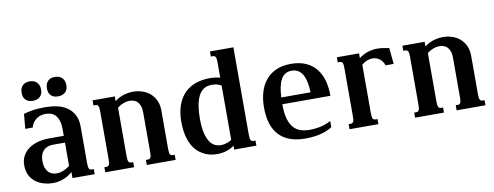

<svg xmlns="http://www.w3.org/2000/svg" viewBox="-62 -1040 3508 1363"><g transform="rotate(-10 1692.5 -359.0)"><path d="M361.3 -257.3H273.9Q253.9 -257.3 236.8 -251.2Q219.7 -245.1 207.3 -232.7Q194.8 -220.2 187.7 -201.2Q180.7 -182.1 180.7 -156.2Q180.7 -127.9 187.7 -108.2Q194.8 -88.4 206.5 -75.9Q218.3 -63.5 234.1 -57.9Q250 -52.2 267.6 -52.2Q290.5 -52.2 314.9 -62.3Q339.4 -72.3 361.3 -89.4ZM490.7 -85Q490.7 -69.8 492.2 -60.5Q493.7 -51.3 497.1 -45.9Q500.5 -40.5 505.1 -38.6Q509.8 -36.6 516.6 -36.6H530.3V0H370.1V-43.9Q339.4 -16.1 303 -2.7Q266.6 10.7 230 10.7Q195.8 10.7 163.3 1.7Q130.9 -7.3 105.2 -26.6Q79.6 -45.9 64 -75.9Q48.3 -106 48.3 -147.9Q48.3 -188 65.2 -217.8Q82 -247.6 110.4 -267.1Q138.7 -286.6 176 -296.4Q213.4 -306.2 253.9 -306.2H361.3V-352.1Q361.3 -392.1 352.3 -417.5Q343.3 -442.9 328.9 -457.3Q314.5 -471.7 296.1 -476.8Q277.8 -481.9 259.8 -481.9Q248.5 -481.9 233.2 -479Q217.8 -476.1 202.6 -467.3Q187.5 -458.5 174.6 -442.9Q161.6 -427.2 154.3 -402.3H100.6L110.4 -508.8Q125.5 -513.2 141.6 -516.8Q157.7 -520.5 176 -523.4Q194.3 -526.4 216.1 -527.8Q237.8 -529.3 264.6 -529.3Q307.6 -529.3 348.4 -521Q389.2 -512.7 420.7 -491.9Q452.1 -471.2 471.4 -436.5Q490.7 -401.9 490.7 -349.1ZM119.6 -657.2Q119.6 -690.9 137.9 -710Q156.2 -729 188.5 -729Q222.2 -729 241 -710Q259.8 -690.9 259.8 -657.2Q259.8 -625 241 -606.9Q222.2 -588.9 188.5 -588.9Q156.2 -588.9 137.9 -606.9Q119.6 -625 119.6 -657.2ZM301.8 -657.2Q301.8 -690.9 319.8 -710Q337.9 -729 370.1 -729Q403.8 -729 422.9 -710Q441.9 -690.9 441.9 -657.2Q441.9 -625 422.9 -606.9Q403.8 -588.9 370.1 -588.9Q337.9 -588.9 319.8 -606.9Q301.8 -625 301.8 -657.2Z M775.4 -85Q775.4 -69.8 776.9 -60.5Q778.3 -51.3 781.7 -45.9Q785.2 -40.5 789.8 -38.6Q794.4 -36.6 801.3 -36.6H814.5V0H606.4V-36.6H620.1Q626.5 -36.6 631.3 -38.6Q636.2 -40.5 639.6 -45.9Q643.1 -51.3 644.5 -60.5Q646 -69.8 646 -85V-433.6Q646 -448.7 644.5 -458Q643.1 -467.3 639.6 -472.7Q636.2 -478 631.3 -480Q626.5 -481.9 620.1 -481.9H606.4V-518.6H766.6V-484.4Q794.4 -506.8 829.3 -518.1Q864.3 -529.3 900.9 -529.3Q933.6 -529.3 965.1 -519Q996.6 -508.8 1020.8 -488.3Q1044.9 -467.8 1059.8 -436.5Q1074.7 -405.3 1074.7 -363.8V-85Q1074.7 -69.8 1076.2 -60.5Q1077.6 -51.3 1081.1 -45.9Q1084.5 -40.5 1089.1 -38.6Q1093.8 -36.6 1100.6 -36.6H1113.8V0H905.8V-36.6H919.4Q925.8 -36.6 930.7 -38.6Q935.5 -40.5 939 -45.9Q942.4 -51.3 943.8 -60.5Q945.3 -69.8 945.3 -85V-371.1Q945.3 -399.4 938.5 -418.5Q931.6 -437.5 920.7 -448.7Q909.7 -460 895 -464.8Q880.4 -469.7 865.2 -469.7Q841.8 -469.7 817.1 -460.2Q792.5 -450.7 775.4 -435.1Z M1526.9 -462.4Q1519 -467.8 1502.4 -474.1Q1485.8 -480.5 1459 -480.5Q1444.8 -480.5 1429.9 -477.3Q1415 -474.1 1401.1 -465.3Q1387.2 -456.5 1375 -441.2Q1362.8 -425.8 1353.8 -401.1Q1344.7 -376.5 1339.4 -341.6Q1334 -306.6 1334 -259.3Q1334 -194.3 1344.2 -153.1Q1354.5 -111.8 1370.8 -88.4Q1387.2 -64.9 1407.7 -56.2Q1428.2 -47.4 1449.2 -47.4Q1463.9 -47.4 1477.3 -50.5Q1490.7 -53.7 1501.2 -57.9Q1511.7 -62 1518.6 -66.2Q1525.4 -70.3 1526.9 -72.3ZM1656.2 -715.8V-85Q1656.2 -69.8 1657.7 -60.5Q1659.2 -51.3 1662.6 -45.9Q1666 -40.5 1670.7 -38.6Q1675.3 -36.6 1682.1 -36.6H1695.8V0H1535.6V-28.3Q1516.6 -11.7 1483.4 -0.5Q1450.2 10.7 1411.6 10.7Q1386.7 10.7 1361.3 5.1Q1335.9 -0.5 1312.5 -13.2Q1289.1 -25.9 1268.6 -46.4Q1248 -66.9 1232.9 -96.9Q1217.8 -127 1209 -167.2Q1200.2 -207.5 1200.2 -259.3Q1200.2 -328.6 1219 -379.6Q1237.8 -430.7 1271.2 -463.9Q1304.7 -497.1 1350.8 -513.2Q1397 -529.3 1452.1 -529.3Q1470.7 -529.3 1489.5 -527.1Q1508.3 -524.9 1526.9 -520V-630.9Q1526.9 -646 1525.4 -655.3Q1523.9 -664.6 1520.5 -669.9Q1517.1 -675.3 1512.2 -677.2Q1507.3 -679.2 1501 -679.2H1487.3V-715.8Z M2036.6 -529.3Q2101.6 -529.3 2147 -508.1Q2192.4 -486.8 2220.7 -450.2Q2249 -413.6 2262 -364.7Q2274.9 -315.9 2274.9 -260.3V-257.3H1928.2V-253.9Q1928.2 -193.4 1939.7 -153.3Q1951.2 -113.3 1971.9 -89.1Q1992.7 -64.9 2022 -54.9Q2051.3 -44.9 2087.4 -44.9Q2133.3 -44.9 2172.9 -54.7Q2212.4 -64.5 2242.2 -81.5V-37.1Q2227.5 -27.3 2209 -18.8Q2190.4 -10.3 2166.5 -3.7Q2142.6 2.9 2113.3 6.8Q2084 10.7 2047.9 10.7Q1923.8 10.7 1859.9 -56.4Q1795.9 -123.5 1795.9 -259.3Q1795.9 -315.4 1810.1 -364.7Q1824.2 -414.1 1853.5 -450.7Q1882.8 -487.3 1928.2 -508.3Q1973.6 -529.3 2036.6 -529.3ZM2140.1 -306.2Q2139.2 -339.8 2134 -371.1Q2128.9 -402.3 2116.9 -426.8Q2105 -451.2 2085 -465.8Q2064.9 -480.5 2034.2 -480.5Q2007.3 -480.5 1988.5 -469Q1969.7 -457.5 1957.3 -435.3Q1944.8 -413.1 1938 -380.6Q1931.2 -348.1 1929.2 -306.2Z M2536.1 -435.1V-85Q2536.1 -69.8 2537.6 -60.5Q2539.1 -51.3 2542.5 -45.9Q2545.9 -40.5 2550.5 -38.6Q2555.2 -36.6 2562 -36.6H2575.2V0H2367.2V-36.6H2380.9Q2387.2 -36.6 2392.1 -38.6Q2397 -40.5 2400.4 -45.9Q2403.8 -51.3 2405.3 -60.5Q2406.7 -69.8 2406.7 -85V-433.6Q2406.7 -448.7 2405.3 -458Q2403.8 -467.3 2400.4 -472.7Q2397 -478 2392.1 -480Q2387.2 -481.9 2380.9 -481.9H2367.2V-518.6H2527.3V-484.4Q2562 -510.3 2595 -519.8Q2627.9 -529.3 2660.2 -529.3Q2682.1 -529.3 2703.4 -525.9Q2724.6 -522.5 2745.1 -518.6L2756.3 -402.3H2698.2Q2686.5 -435.5 2663.8 -451.2Q2641.1 -466.8 2614.3 -466.8Q2594.2 -466.8 2574.2 -458.7Q2554.2 -450.7 2536.1 -435.1Z M3008.8 -85Q3008.8 -69.8 3010.3 -60.5Q3011.7 -51.3 3015.1 -45.9Q3018.6 -40.5 3023.2 -38.6Q3027.8 -36.6 3034.7 -36.6H3047.9V0H2839.8V-36.6H2853.5Q2859.9 -36.6 2864.7 -38.6Q2869.6 -40.5 2873 -45.9Q2876.5 -51.3 2877.9 -60.5Q2879.4 -69.8 2879.4 -85V-433.6Q2879.4 -448.7 2877.9 -458Q2876.5 -467.3 2873 -472.7Q2869.6 -478 2864.7 -480Q2859.9 -481.9 2853.5 -481.9H2839.8V-518.6H3000V-484.4Q3027.8 -506.8 3062.7 -518.1Q3097.7 -529.3 3134.3 -529.3Q3167 -529.3 3198.5 -519Q3230 -508.8 3254.2 -488.3Q3278.3 -467.8 3293.2 -436.5Q3308.1 -405.3 3308.1 -363.8V-85Q3308.1 -69.8 3309.6 -60.5Q3311 -51.3 3314.5 -45.9Q3317.9 -40.5 3322.5 -38.6Q3327.1 -36.6 3334 -36.6H3347.2V0H3139.2V-36.6H3152.8Q3159.2 -36.6 3164.1 -38.6Q3168.9 -40.5 3172.4 -45.9Q3175.8 -51.3 3177.2 -60.5Q3178.7 -69.8 3178.7 -85V-371.1Q3178.7 -399.4 3171.9 -418.5Q3165 -437.5 3154.1 -448.7Q3143.1 -460 3128.4 -464.8Q3113.8 -469.7 3098.6 -469.7Q3075.2 -469.7 3050.5 -460.2Q3025.9 -450.7 3008.8 -435.1Z"/></g></svg>

Font: Arian AMU Serif
Style: Bold
Weight: 700
Designer: Ruben Hakobyan (Tarumian)
Foundry: Ruben Hakobyan (Tarumian)
Version: Version 1.002